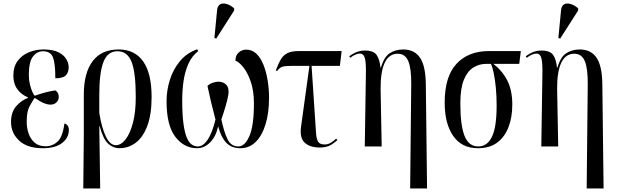

<svg xmlns="http://www.w3.org/2000/svg" viewBox="-20 -823 3474 1079"><path d="M220 10Q134 10 88 -32.5Q42 -75 42 -137Q42 -193 71 -226Q100 -259 137 -273V-276Q101 -290 78 -321Q55 -352 55 -399Q55 -448 79 -480.5Q103 -513 142 -529Q181 -545 225 -545Q278 -545 309 -529Q340 -513 353 -490Q366 -467 366 -445Q366 -417 350.5 -400Q335 -383 291 -383Q291 -467 277.5 -501Q264 -535 221 -535Q188 -535 165 -505Q142 -475 142 -401Q142 -374 148 -349Q154 -324 162 -306.5Q170 -289 175 -285Q244 -309 291 -315Q297 -312 303.5 -303Q310 -294 310 -277Q310 -260 297 -247.5Q284 -235 264 -235Q248 -235 228.5 -242.5Q209 -250 175 -273Q162 -255 146 -225.5Q130 -196 130 -139Q130 -105 140.5 -73.5Q151 -42 174.5 -21.5Q198 -1 236 -1Q275 -1 303.5 -27Q332 -53 342 -129Q367 -122 367 -92Q367 -49 329 -19.5Q291 10 220 10Z M448 236 451 -66V-291Q451 -413 500.5 -479Q550 -545 647 -545Q737 -545 784.5 -478Q832 -411 832 -278Q832 -180 808 -116Q784 -52 743 -21Q702 10 650 10Q616 10 588 -15.5Q560 -41 540 -114H538L543 236ZM631 -7Q660 -7 685.5 -39.5Q711 -72 727 -132.5Q743 -193 743 -278Q743 -415 719.5 -475Q696 -535 640 -535Q585 -535 561.5 -475Q538 -415 538 -293V-188Q552 -102 575.5 -54.5Q599 -7 631 -7Z M1088 10Q1014 10 965 -54.5Q916 -119 916 -254Q916 -315 934.5 -374Q953 -433 991 -479Q1029 -525 1088 -546L1094 -536Q1058 -508 1038.5 -464Q1019 -420 1011.5 -367.5Q1004 -315 1004 -260Q1004 -179 1011 -128Q1018 -77 1030 -49Q1042 -21 1058 -10.5Q1074 0 1092 0Q1121 0 1146.5 -37Q1172 -74 1191 -151Q1177 -204 1165.5 -252Q1154 -300 1146 -340Q1159 -353 1177.5 -358.5Q1196 -364 1206 -364Q1236 -364 1252.5 -345.5Q1269 -327 1263 -289Q1259 -264 1247 -223.5Q1235 -183 1224 -152Q1239 -80 1259 -40Q1279 0 1319 0Q1356 0 1381.5 -58Q1407 -116 1407 -242Q1407 -313 1389 -364.5Q1371 -416 1346.5 -446Q1322 -476 1303 -482Q1303 -511 1321 -527.5Q1339 -544 1364 -544Q1397 -544 1421 -521Q1445 -498 1460.5 -459Q1476 -420 1484 -372Q1492 -324 1492 -274Q1492 -189 1472.5 -125Q1453 -61 1417 -25.5Q1381 10 1331 10Q1281 10 1251.5 -21Q1222 -52 1206 -113Q1193 -54 1160 -22Q1127 10 1088 10ZM1195 -606 1185 -610 1200 -766Q1203 -792 1218.5 -799.5Q1234 -807 1255.5 -800Q1277 -793 1296 -776V-764Z M1776 6Q1723 6 1693 -20.5Q1663 -47 1672 -112L1719 -453H1627Q1586 -453 1569 -448.5Q1552 -444 1537 -424L1530 -427Q1543 -463 1557 -487.5Q1571 -512 1594.5 -524Q1618 -536 1658 -536H1900L1890 -453H1731L1756 -76Q1758 -43 1767.5 -27Q1777 -11 1805 -11Q1824 -11 1841 -22Q1858 -33 1869 -44L1876 -36Q1849 -11 1827.5 -2.5Q1806 6 1776 6Z M2285 236 2291 -347Q2292 -438 2274.5 -479.5Q2257 -521 2215 -521Q2166 -521 2142 -470Q2118 -419 2119 -321L2125 0H2030L2036 -393Q2038 -467 2031 -494.5Q2024 -522 2002 -522Q1993 -522 1978.5 -516.5Q1964 -511 1948 -498L1943 -507Q1966 -524 1987 -531.5Q2008 -539 2030 -539Q2080 -539 2097 -513.5Q2114 -488 2118 -444H2121Q2138 -503 2170.5 -524Q2203 -545 2246 -545Q2309 -545 2340.5 -498.5Q2372 -452 2373 -349L2380 236Z M2666 10Q2575 10 2527 -59Q2479 -128 2479 -246Q2479 -393 2545.5 -464.5Q2612 -536 2727 -536H2907L2898 -464H2753Q2804 -424 2831.5 -369.5Q2859 -315 2859 -235Q2859 -165 2838 -109.5Q2817 -54 2774.5 -22Q2732 10 2666 10ZM2668 0Q2718 0 2744.5 -54Q2771 -108 2771 -230Q2771 -283 2766.5 -330Q2762 -377 2754.5 -412.5Q2747 -448 2739 -464H2711Q2673 -464 2640 -443.5Q2607 -423 2587 -375Q2567 -327 2567 -242Q2567 -119 2590.5 -59.5Q2614 0 2668 0Z M3277 236 3283 -347Q3284 -438 3266.5 -479.5Q3249 -521 3207 -521Q3158 -521 3134 -470Q3110 -419 3111 -321L3117 0H3022L3028 -393Q3030 -467 3023 -494.5Q3016 -522 2994 -522Q2985 -522 2970.5 -516.5Q2956 -511 2940 -498L2935 -507Q2958 -524 2979 -531.5Q3000 -539 3022 -539Q3072 -539 3089 -513.5Q3106 -488 3110 -444H3113Q3130 -503 3162.5 -524Q3195 -545 3238 -545Q3301 -545 3332.5 -498.5Q3364 -452 3365 -349L3372 236ZM3128 -606 3118 -610 3133 -766Q3136 -792 3151.5 -799.5Q3167 -807 3188.5 -800Q3210 -793 3229 -776V-764Z"/></svg>

Font: Noto Serif Display ExtraCondensed
Style: Regular
Weight: 400
Width: 2
Designer: Monotype Design Team
Foundry: Monotype Imaging Inc.
Version: Version 2.009